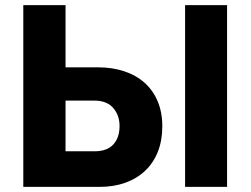

<svg xmlns="http://www.w3.org/2000/svg" viewBox="-20 -730 979 750"><path d="M71 -710H236V-467H362Q419 -467 465.5 -451.5Q512 -436 545 -406.5Q578 -377 596 -334Q614 -291 614 -237Q614 -181 596.5 -137Q579 -93 546.5 -62.5Q514 -32 469 -16Q424 0 369 0H71ZM703 0V-710H867V0ZM236 -139H349Q398 -139 422.5 -165.5Q447 -192 447 -238Q447 -280 422 -308.5Q397 -337 349 -337H236Z"/></svg>

Font: Boldmen
Style: Bold
Weight: 700
Designer: Matt McInerney, Pablo Impallari, Rodrigo Fuenzalida
Foundry: LIVING CONCEPT
Version: Version 1.000